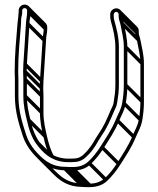

<svg xmlns="http://www.w3.org/2000/svg" viewBox="-20 -710 675 818"><path d="M475.5 -674.5C461.8 -674.5 449.5 -663 449.5 -649V-641C449.5 -633 450.7 -625.2 452.8 -617.9C462.1 -585.8 471.5 -547.4 471.5 -510V-348C471.5 -321.6 468.5 -300 464.6 -276.2C461.7 -258.8 460.1 -259.2 452.1 -242L440.1 -214C431.7 -194.3 424 -178.4 413.5 -160.8C401 -139.8 391.4 -127.9 378.5 -104.8C372.3 -93.6 357.5 -73.5 348.5 -64.2C332.4 -47.3 320.4 -34.5 292 -34.5C280.2 -34.5 269.1 -33.5 258.7 -34.5C219.8 -38.1 193.9 -53.2 172.7 -74.5C141.6 -105.5 120.1 -146.8 109.4 -200.5C101.7 -230.9 94.5 -263.9 94.5 -301V-372C94.5 -383.5 94.2 -394.7 93.5 -406.2C93.5 -416.8 93.9 -426.3 94.5 -435.5C98.2 -493.5 101.5 -552.3 105.5 -608.5L105.5 -608.7V-609C105.5 -628.4 110.5 -637.4 110.5 -658V-665C110.5 -679.1 99 -690.5 85 -690.5C71.2 -690.5 59.5 -679.3 59.5 -665L59.5 -658C59.5 -651.3 55.3 -616.8 54.5 -609.6C49.1 -544.1 42.5 -474.7 42.5 -405V-404.8L42.5 -404.6C43.2 -393.4 43.5 -382.5 43.5 -372V-301C43.5 -233.2 61.5 -179.2 77.9 -128.6C86.2 -103.1 101.4 -79 116.3 -61.2C148.7 -23.4 186.5 15 255.6 15.5C261.7 16.1 269 16.5 275 16.5H292C322 16.5 347.5 7.1 365.2 -9.6C386.1 -29.3 405.9 -54 421.3 -78.5C443.9 -114.2 469.1 -150.7 486.9 -194.1C497.1 -218.9 510.1 -237.8 515.4 -268.7C519.8 -294.3 522.5 -318.6 522.5 -348V-510C522.5 -547.9 513.1 -580 507.4 -611.3C504.7 -625.9 500.5 -630.1 500.5 -641V-649C500.5 -662.7 489.4 -674.5 475.5 -674.5ZM95.5 -665V-658C95.5 -641 91.7 -631.1 90.5 -609.2C87.5 -553.7 83.1 -494.1 79.5 -436.5C78.8 -427 78.5 -416.8 78.5 -406V-405.8L78.5 -405.5C79.2 -394.4 79.5 -383.2 79.5 -372V-301C79.5 -261.9 87 -228.1 94.7 -197.2C101.8 -162.1 115.7 -122 135.1 -96.4C163.9 -58.3 196.5 -25.2 257.3 -19.5C269.5 -18.4 281.1 -19.5 292 -19.5C327.5 -19.5 343 -37.1 359.5 -53.8C370.5 -65.1 384.3 -84.3 391.5 -97.2C403.1 -118.2 412.6 -130.8 426.5 -153.2C437.1 -171.8 445.2 -187.8 453.9 -208L465.9 -236C472.5 -251.5 476.3 -254.9 479.4 -273.8C483.4 -297.9 486.5 -320.2 486.5 -348V-510C486.5 -549.9 476.6 -589.4 467.2 -622.1C465.4 -628.2 464.5 -634.3 464.5 -641V-649C464.5 -654 469.9 -659.5 475.5 -659.5C480.9 -659.5 485.5 -654.3 485.5 -649V-641C485.5 -626.5 490.1 -619.7 492.7 -608.3C498.6 -575.9 507.5 -545.3 507.5 -510V-348C507.5 -319.7 504.9 -296.2 500.6 -271.2C495.9 -243.6 483.9 -226.3 473.1 -199.9C455.9 -158.1 431.5 -122.7 408.7 -86.5C393.8 -62.9 374.9 -38.5 355 -20.6C340.2 -7.4 320.3 1.5 292 1.5H275C269.2 1.5 262.9 1 256.4 0.5H256C193.9 0.5 158 -35.6 127.7 -70.8C114.3 -87 99.5 -110.4 92.1 -133.4C75.9 -183.6 58.5 -236.2 58.5 -301V-372C58.5 -382.8 58.2 -394 57.5 -405.4C57.5 -474 64 -542.9 69.5 -608.4L69.5 -608.7V-609C69.5 -625.7 69.9 -634.8 73.1 -644.6C74.3 -648.5 74.5 -653.4 74.5 -658L74.5 -665C74.5 -670.9 79.3 -675.5 85 -675.5C90.8 -675.5 95.5 -670.8 95.5 -665ZM250.7 13.3 321.4 84 332 73.4 261.3 2.7ZM269.7 14.3 340.4 85 351 74.4 280.3 3.7ZM286.7 14.3 357.4 85 368 74.4 297.3 3.7ZM354.7 -9.7 425.4 61 436 50.4 365.3 -20.3ZM409.7 -77.2 480.4 -6.5 491 -17.1 420.3 -87.8ZM474.7 -191.7 545.4 -121 556 -131.6 485.3 -202.3ZM502.7 -264.7 573.4 -194 584 -204.6 513.3 -275.3ZM509.7 -342.7 580.4 -272 591 -282.6 520.3 -353.3ZM509.7 -504.7 580.4 -434 591 -444.6 520.3 -515.3ZM494.7 -604.7 565.4 -534 576 -544.6 505.3 -615.3ZM487.7 -635.7 558.4 -565 569 -575.6 498.3 -646.3ZM487.7 -643.7 558.4 -573 569 -583.6 498.3 -654.3ZM135.7 -95.7 189.3 -42.1 200 -52.7 146.3 -106.3ZM96.7 -193.7 167.4 -123 178 -133.6 107.3 -204.3ZM81.7 -295.7 152.4 -225 163 -235.6 92.3 -306.3ZM81.7 -366.7 152.4 -296 163 -306.6 92.3 -377.3ZM80.7 -400.7 151.4 -330 162 -340.6 91.3 -411.3ZM81.7 -430.7 152.4 -360 163 -370.6 92.3 -441.3ZM92.7 -603.7 163.4 -533 174 -543.6 103.3 -614.3ZM97.7 -652.7 168.4 -582 179 -592.6 108.3 -663.3ZM97.7 -659.7 168.4 -589 179 -599.6 108.3 -670.3ZM92.4 -672.4 163.2 -601.7C165 -599.8 166.2 -597.2 166.2 -594.3V-587.3C166.2 -570.3 162.4 -560.4 161.2 -538.5C158.2 -483 153.8 -423.4 150.2 -365.8C149.5 -356.3 149.2 -346.1 149.2 -335.3V-335.1L149.2 -334.8C149.9 -323.7 150.2 -312.5 150.2 -301.3V-230.3C150.2 -191.2 157.7 -157.4 165.4 -126.5C171.4 -97 181.3 -63.5 196.5 -38.7L209.3 -46.6C195.7 -68.7 186.5 -101.7 180 -129.9C173 -160.5 165.2 -193.4 165.2 -230.3V-301.3C165.2 -312.8 164.9 -324 164.2 -335.5C164.2 -346 164.6 -355.6 165.2 -364.8C168.9 -422.8 172.2 -481.6 176.2 -537.8L176.2 -538V-538.3C176.2 -557.6 181.2 -566.7 181.2 -587.3V-594.3C181.2 -601.4 178.3 -607.7 173.8 -612.3L103 -683ZM327.1 71.2H326.7C278.3 71.2 246.1 49.5 219.7 23.1L149 -47.6L138.3 -37L209.1 33.7C236.9 61.5 271.9 85.4 326.3 86.2C332.4 86.3 339.7 87.2 345.7 87.2L362.7 87.2C392.8 87.2 418.2 77.8 435.9 61.2C456.8 41.4 476.6 16.7 492 -7.8C514.6 -43.4 539.8 -80 557.6 -123.4C567.8 -148.2 580.8 -167.1 586.1 -198C590.5 -223.6 593.2 -247.9 593.2 -277.3L593.2 -439.3C593.2 -477.2 583.8 -509.2 578.1 -540.6C575.5 -555.1 571.2 -559.5 571.2 -570.3V-578.3C571.2 -585.3 568.3 -591.8 563.6 -596.5L492.9 -667.2L482.3 -656.6L553 -585.9C555 -583.8 556.2 -581.1 556.2 -578.3V-570.3C556.2 -555.8 560.8 -548.9 563.4 -537.6C569.3 -505.2 578.2 -474.6 578.2 -439.3L578.2 -277.3C578.2 -249 575.6 -225.5 571.3 -200.5C566.6 -172.9 554.6 -155.6 543.8 -129.2C526.6 -87.4 502.2 -52 479.4 -15.8C464.5 7.8 445.6 32.2 425.7 50.1C410 62.7 391.7 72.2 362.7 72.2L345.7 72.2C339.9 72.2 333.5 72 327.1 71.2Z"/></svg>

Font: CiSf OpenHand
Style: Gls
Weight: 400
Foundry: Cannot Into Space Fonts
Version: Version 0.7892